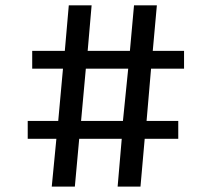

<svg xmlns="http://www.w3.org/2000/svg" viewBox="-20 -690 784 710"><path d="M171.4 0 188.5 -176.8H82.5V-242.7H195.3L212.9 -436H99.1V-502H219.7L234.4 -670.4H318.8L304.2 -502H460.4L475.6 -670.4H560.1L544.9 -502H660.6V-436H538.6L522 -242.7H639.2V-176.8H515.1L499.5 0H415L430.2 -176.8H272.9L256.8 0ZM279.8 -242.7H434.6L454.1 -436H297.4Z"/></svg>

Font: HaufeMerriweather
Style: Regular
Weight: 400
Designer: Eben Sorkin ( eben@eyebytes.com )
Foundry: Eben Sorkin
Version: Version 1.56